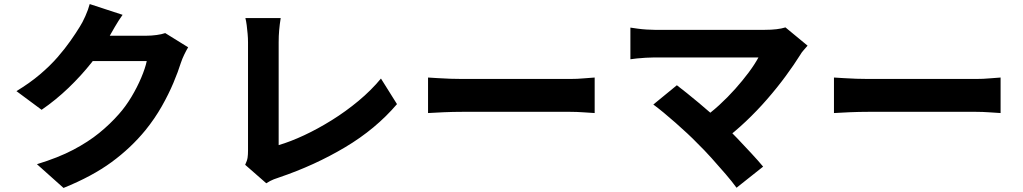

<svg xmlns="http://www.w3.org/2000/svg" viewBox="-20 -854 5040 946"><path d="M907 -621Q898 -606 888 -585.5Q878 -565 871 -544Q858 -502 834.5 -446Q811 -390 777 -330Q743 -270 697 -213Q625 -125 529.5 -55Q434 15 293 72L162 -45Q267 -77 341 -116Q415 -155 469 -199Q523 -243 566 -292Q599 -329 627.5 -376.5Q656 -424 676 -471.5Q696 -519 703 -553H375L425 -678Q439 -678 468 -678Q497 -678 532.5 -678Q568 -678 603 -678Q638 -678 665 -678Q692 -678 701 -678Q726 -678 751.5 -681.5Q777 -685 794 -691ZM584 -781Q564 -753 545.5 -721Q527 -689 518 -673Q483 -611 431.5 -546Q380 -481 317.5 -421Q255 -361 185 -313L61 -405Q127 -445 177 -487.5Q227 -530 263.5 -572Q300 -614 327 -652.5Q354 -691 373 -722Q386 -742 400.5 -774.5Q415 -807 422 -834Z M1188 -42Q1198 -63 1200 -78Q1202 -93 1202 -111Q1202 -131 1202 -169.5Q1202 -208 1202 -258.5Q1202 -309 1202 -364Q1202 -419 1202 -473Q1202 -527 1202 -572Q1202 -617 1202 -646Q1202 -666 1200 -688Q1198 -710 1195.5 -730Q1193 -750 1189 -765H1363Q1358 -734 1355.5 -705.5Q1353 -677 1353 -646Q1353 -621 1353 -585.5Q1353 -550 1353 -509Q1353 -468 1353 -424Q1353 -380 1353 -337Q1353 -294 1353 -255.5Q1353 -217 1353 -187Q1353 -157 1353 -139Q1411 -156 1478.5 -187.5Q1546 -219 1615 -262Q1684 -305 1746.5 -357Q1809 -409 1857 -467L1936 -341Q1831 -218 1680.5 -128.5Q1530 -39 1356 20Q1346 23 1329 29.5Q1312 36 1292 49Z M2089 -472Q2108 -471 2138 -469Q2168 -467 2199.5 -466Q2231 -465 2256 -465Q2284 -465 2321.5 -465Q2359 -465 2402.5 -465Q2446 -465 2491.5 -465Q2537 -465 2581.5 -465Q2626 -465 2666 -465Q2706 -465 2738 -465Q2770 -465 2790 -465Q2825 -465 2857 -468Q2889 -471 2910 -472V-297Q2892 -298 2856.5 -300.5Q2821 -303 2790 -303Q2770 -303 2737.5 -303Q2705 -303 2665 -303Q2625 -303 2580.5 -303Q2536 -303 2490.5 -303Q2445 -303 2402 -303Q2359 -303 2321 -303Q2283 -303 2256 -303Q2213 -303 2166 -301Q2119 -299 2089 -297Z M3959 -629Q3948 -616 3938.5 -605.5Q3929 -595 3923 -584Q3893 -536 3851.5 -479.5Q3810 -423 3760 -365.5Q3710 -308 3655 -256Q3600 -204 3544 -162L3434 -265Q3481 -297 3523.5 -336Q3566 -375 3602.5 -416Q3639 -457 3668.5 -496.5Q3698 -536 3717 -571Q3698 -571 3665.5 -571Q3633 -571 3591.5 -571Q3550 -571 3504.5 -571Q3459 -571 3413 -571Q3367 -571 3326.5 -571Q3286 -571 3254.5 -571Q3223 -571 3205 -571Q3185 -571 3161.5 -569.5Q3138 -568 3117.5 -566Q3097 -564 3086 -562V-718Q3099 -716 3120.5 -713Q3142 -710 3165 -708.5Q3188 -707 3205 -707Q3219 -707 3250 -707Q3281 -707 3322.5 -707Q3364 -707 3412 -707Q3460 -707 3509 -707Q3558 -707 3604 -707Q3650 -707 3687 -707Q3724 -707 3748 -707Q3812 -707 3850 -719ZM3416 -148Q3394 -171 3366.5 -196.5Q3339 -222 3308.5 -249Q3278 -276 3250 -299Q3222 -322 3199 -339L3315 -434Q3336 -418 3363.5 -396Q3391 -374 3421.5 -348.5Q3452 -323 3483.5 -295.5Q3515 -268 3544 -240Q3578 -209 3613.5 -171.5Q3649 -134 3682 -98.5Q3715 -63 3740 -33L3609 71Q3588 42 3555 3.5Q3522 -35 3485.5 -75.5Q3449 -116 3416 -148Z M4089 -472Q4108 -471 4138 -469Q4168 -467 4199.5 -466Q4231 -465 4256 -465Q4284 -465 4321.5 -465Q4359 -465 4402.5 -465Q4446 -465 4491.5 -465Q4537 -465 4581.5 -465Q4626 -465 4666 -465Q4706 -465 4738 -465Q4770 -465 4790 -465Q4825 -465 4857 -468Q4889 -471 4910 -472V-297Q4892 -298 4856.5 -300.5Q4821 -303 4790 -303Q4770 -303 4737.5 -303Q4705 -303 4665 -303Q4625 -303 4580.5 -303Q4536 -303 4490.5 -303Q4445 -303 4402 -303Q4359 -303 4321 -303Q4283 -303 4256 -303Q4213 -303 4166 -301Q4119 -299 4089 -297Z"/></svg>

Font: Noto Sans JP Thin ExtraBold
Style: Regular
Weight: 800
Version: Version 2.004-H2;hotconv 1.0.118;makeotfexe 2.5.65603